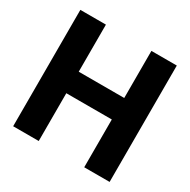

<svg xmlns="http://www.w3.org/2000/svg" viewBox="-150 -801 933 943"><g transform="rotate(30 316.5 -330.0)"><path d="M43 0V-660H188V-393H446V-660H590V0H446V-271H188V0Z"/></g></svg>

Font: Bricolage Grotesque 48pt Bricolage Grotesque 48pt Regular
Style: Bold
Weight: 700
Designer: Mathieu Triay
Foundry: Atelier Triay
Version: Version 1.000; ttfautohint (v1.8.4.7-5d5b);gftools[0.9.32]